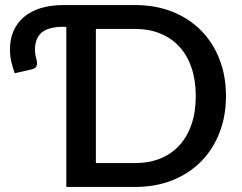

<svg xmlns="http://www.w3.org/2000/svg" viewBox="-20 -740 958 760"><path d="M514.5 -94.5Q570 -94.5 614.5 -112.5Q659 -130.5 690.2 -164.8Q721.5 -199 738.2 -248.2Q755 -297.5 755 -360Q755 -422 738.2 -471.5Q721.5 -521 690.2 -555Q659 -589 614.5 -607.2Q570 -625.5 514.5 -625.5H359.5V-94.5ZM514.5 -720Q595.5 -720 661.8 -693.8Q728 -667.5 775.2 -620Q822.5 -572.5 848.5 -506.2Q874.5 -440 874.5 -360Q874.5 -280 848.5 -213.8Q822.5 -147.5 775.2 -100Q728 -52.5 661.8 -26.2Q595.5 0 514.5 0H242.5V-634H232Q171 -634 144.8 -610.8Q118.5 -587.5 118.5 -544.5Q118.5 -531.5 120.8 -519.8Q123 -508 125 -501.5Q128 -490 125 -479.8Q122 -469.5 105.5 -465.5L38.5 -450Q29.5 -474.5 24.5 -496.5Q19.5 -518.5 19.5 -545.5Q19.5 -585 33.5 -617.2Q47.5 -649.5 74.5 -672.5Q101.5 -695.5 141.2 -707.8Q181 -720 232 -720Z"/></svg>

Font: Lato SemiBold
Style: Regular
Weight: 600
Designer: Lukasz Dziedzic with Adam Twardoch and Botio Nikoltchev
Foundry: tyPoland Lukasz Dziedzic
Version: Version 2.015; 2015-08-06; http://www.latofonts.com/